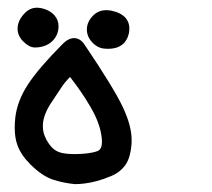

<svg xmlns="http://www.w3.org/2000/svg" viewBox="-20 -297 540 490"><path d="M17.6 28.8Q17.6 17.1 19 3.4Q23.9 -39.1 50.8 -80.6Q77.6 -122.1 139.2 -184.1Q154.3 -199.7 168.9 -199.7Q184.6 -199.7 195.8 -183.1Q270.5 -72.3 293.2 -24.2Q315.9 23.9 315.9 59.6Q315.9 63.5 315.9 66.9Q313.5 105.5 299.8 124.3Q286.1 143.1 263.7 152.3Q226.1 168 194.8 171.4Q183.1 172.9 170.9 172.9H170.4Q142.1 169.9 117.2 162.1Q88.4 153.3 57.1 122.1Q33.2 98.1 24.4 73.2Q17.6 54.7 17.6 28.8ZM158.7 -100.6Q145 -86.9 134.8 -71Q124.5 -55.2 113.3 -38.6Q89.4 -3.9 89.4 23.9Q89.4 38.6 93.8 49.3Q98.1 60.1 103.3 67.6Q108.4 75.2 112.8 79.6Q122.6 89.4 135.7 92.8Q148.9 96.2 170.4 96.2Q196.8 96.2 215.3 92.3Q230 89.4 233.9 85.4Q240.2 79.6 240.2 64.5Q240.2 57.6 238.8 48.8Q233.9 15.1 210.9 -24.2Q188 -63.5 158.7 -100.6ZM201.7 -221.7Q201.7 -242.2 219.2 -258.8Q232.4 -271 251 -271Q256.8 -271 263.2 -270Q288.1 -265.1 300.8 -251Q310.1 -239.7 310.1 -225.1Q310.1 -219.2 309.1 -212.4Q299.8 -172.4 255.4 -172.4Q251 -172.4 246.6 -172.9Q229 -174.3 215.3 -189Q201.7 -203.6 201.7 -221.7ZM24.9 -223.6Q24.9 -245.1 43.5 -263.7Q56.6 -277.3 74.2 -277.3Q84.5 -277.3 96.7 -272.9Q110.4 -267.6 119.1 -257.8Q129.4 -245.6 129.4 -230Q129.4 -217.3 124 -206.1Q118.7 -195.8 108.9 -188Q92.3 -175.8 68.4 -175.8Q53.7 -176.3 38.1 -192.4Q24.9 -206.5 24.9 -223.6Z"/></svg>

Font: Bakudai
Style: Bold
Weight: 700
Version: Version 1.48